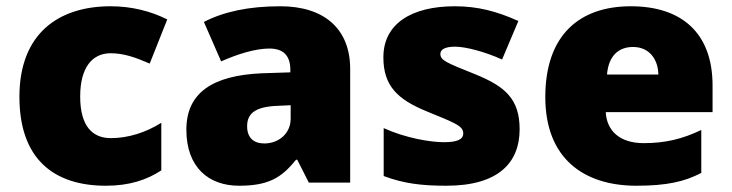

<svg xmlns="http://www.w3.org/2000/svg" viewBox="-20 -583 2337 613"><path d="M318 10C394 10 449 -9 495 -39V-191C446 -160 389 -142 334 -142C276 -142 236 -179 236 -275C236 -368 275 -413 333 -413C375 -413 412 -400 458 -380L514 -521C462 -547 401 -563 333 -563C166 -563 42 -475 42 -274C42 -77 150 10 318 10Z M875 -563C775 -563 695 -546 631 -513L686 -387C740 -411 796 -428 840 -428C881 -428 907 -409 907 -360V-352L815 -349C659 -342 575 -287 575 -169C575 -48 647 10 743 10C835 10 878 -14 925 -73H929L966 0H1098V-363C1098 -491 1015 -563 875 -563ZM864 -245 908 -247V-204C908 -157 870 -125 824 -125C791 -125 769 -142 769 -180C769 -220 794 -242 864 -245Z M1639 -170C1639 -267 1593 -307 1497 -346C1405 -383 1386 -390 1386 -411C1386 -426 1403 -434 1433 -434C1466 -434 1528 -418 1583 -393L1635 -516C1566 -547 1505 -563 1432 -563C1295 -563 1204 -508 1204 -400C1204 -309 1249 -266 1341 -228C1434 -190 1459 -181 1459 -157C1459 -138 1440 -129 1397 -129C1355 -129 1275 -142 1205 -174V-21C1269 3 1326 10 1405 10C1573 10 1639 -65 1639 -170Z M1994 -563C1831 -563 1721 -472 1721 -273C1721 -76 1845 10 2012 10C2108 10 2166 -3 2219 -31V-168C2158 -139 2104 -126 2035 -126C1957 -126 1917 -167 1914 -225H2255V-310C2255 -479 2155 -563 1994 -563ZM2001 -433C2053 -433 2081 -394 2082 -345H1918C1923 -406 1956 -433 2001 -433Z"/></svg>

Font: Noto Sans Sinhala Black
Style: Regular
Weight: 900
Designer: Jelle Bosma - Monotype Design Team
Foundry: Monotype Imaging Inc.
Version: Version 2.006